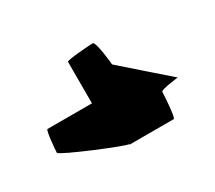

<svg xmlns="http://www.w3.org/2000/svg" viewBox="-84 -769 801 714"><g transform="rotate(-30 317.0 -412.5)"><path d="M47 -324C47 -313 296 -210 296 -218V-215H486C494 -215 500 -313 500 -324C500 -334 584 -342 576 -342L489 -418L389 -506C389 -513 379 -610 366 -610C353 -610 252 -603 252 -596V-418H61C54 -418 47 -334 47 -324Z"/></g></svg>

Font: Ampere
Style: SCExt
Weight: 400
Version: Version 1